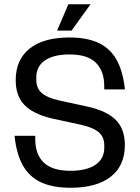

<svg xmlns="http://www.w3.org/2000/svg" viewBox="-20 -877 661 907"><path d="M312.6 10Q230 10 174.6 -15.4Q119.2 -40.8 88.4 -95Q57.6 -149.2 48.8 -235.4H146.6V-218.8Q146.6 -147.2 187.2 -108.7Q227.8 -70.2 312.6 -70.2Q388.8 -70.2 430.7 -98.4Q472.6 -126.6 472.6 -179.2V-190.4Q472.6 -229.4 447 -251.8Q421.4 -274.2 361.8 -287.8L224.2 -317.6Q136 -338.8 95.1 -381.4Q54.2 -424 54.2 -498.2Q54.2 -595.4 120.2 -647.7Q186.2 -700 308.4 -700Q390 -700 444.9 -674.6Q499.8 -649.2 530.4 -595Q561 -540.8 570.2 -454.6H472.4V-470.6Q472.4 -541.6 432.9 -580.7Q393.4 -619.8 308.4 -619.8Q233.8 -619.8 192.6 -591.8Q151.4 -563.8 151.4 -510.8V-499.6Q151.4 -460.8 176.5 -438.2Q201.6 -415.6 260.2 -402.2L398.2 -372.4Q487.2 -351.6 528.5 -309Q569.8 -266.4 569.8 -191.2Q569.8 -94.6 503.3 -42.3Q436.8 10 312.6 10ZM249.8 -732.4 303 -857H407.8L318 -732.4Z"/></svg>

Font: Mozilla Headline ExtraLight
Style: Regular
Weight: 200
Designer: Studio DRAMA
Foundry: Studio DRAMA
Version: Version 1.000